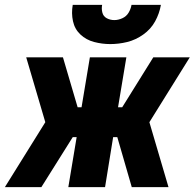

<svg xmlns="http://www.w3.org/2000/svg" viewBox="-50 -764 795 784"><path d="M-30 0H119L247 -204H263L229 0H379L412 -204H429L488 0H638L560 -265L725 -530H576L449 -326H432L466 -530H317L283 -326H267L207 -530H57L135 -265ZM400 -584Q435 -584 469.5 -592.5Q504 -601 535 -623Q566 -645 583.5 -677Q601 -709 607 -744H487Q484 -727 475 -712Q466 -697 449.5 -689.5Q433 -682 417 -682Q400 -682 386 -689.5Q372 -697 368 -712.5Q364 -728 367 -744H247Q241 -710 248 -677.5Q255 -645 278.5 -623Q302 -601 334.5 -592.5Q367 -584 400 -584Z"/></svg>

Font: Iosevka Sparkle Heavy Oblique
Style: Regular
Weight: 900
Italic angle: -9°
Designer: Belleve Invis
Foundry: Belleve Invis
Version: Version 4.5.0; ttfautohint (v1.8.3)